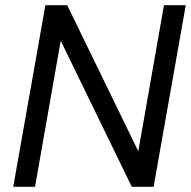

<svg xmlns="http://www.w3.org/2000/svg" viewBox="-20 -720 736 740"><path d="M31 0 155 -700H239L513 -137L612 -700H696L572 0H488L214 -563L115 0Z"/></svg>

Font: DM Sans 10pt
Style: Italic
Weight: 400
Italic angle: -10°
Version: Version 4.004;gftools[0.9.30]